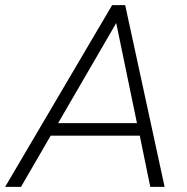

<svg xmlns="http://www.w3.org/2000/svg" viewBox="-43 -730 731 750"><path d="M-23 0 395 -710H446L600 0H544L503 -200H155L39 0ZM184 -249H492L411 -640Z"/></svg>

Font: Livvic Light
Style: Italic
Weight: 300
Italic angle: -10°
Designer: Jacques Le Bailly, Baron von Fonthausen
Version: Version 1.001; ttfautohint (v1.8.2)